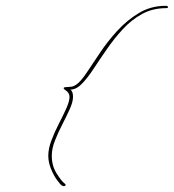

<svg xmlns="http://www.w3.org/2000/svg" viewBox="-20 -557 598 660"><path d="M549 -537Q557 -537 557.5 -533Q558 -529 551 -529Q505 -529 468.5 -509Q432 -489 402.5 -457Q373 -425 348 -389Q323 -353 302 -321Q281 -289 261.5 -269Q242 -249 222 -249Q231 -243 231 -224Q231 -207 220 -182.5Q209 -158 194.5 -130Q180 -102 169 -74Q158 -46 158 -22Q158 13 174.5 39Q191 65 201 73Q208 77 204.5 81Q201 85 193 81Q188 78 176.5 62.5Q165 47 155.5 24Q146 1 146 -22Q146 -46 157 -75Q168 -104 182.5 -132Q197 -160 208 -184.5Q219 -209 219 -224Q219 -238 205 -247Q189 -258 214 -258Q218 -258 225.5 -259Q233 -260 242 -266Q257 -276 277.5 -306.5Q298 -337 324 -376Q350 -415 383.5 -451.5Q417 -488 458 -512.5Q499 -537 549 -537Z"/></svg>

Font: Kapakana Light
Style: Regular
Weight: 300
Designer: Kyosuke Nagai
Version: Version 1.000